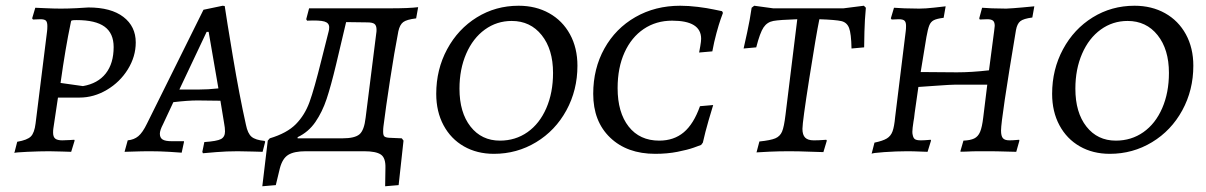

<svg xmlns="http://www.w3.org/2000/svg" viewBox="-20 -527 4203 669"><path d="M192 -497Q217 -497 246.5 -498.5Q276 -500 288 -501Q367 -501 410 -468Q453 -435 453 -379Q453 -330 425.5 -285.5Q398 -241 352.5 -214Q307 -187 257 -187H182L166 -80Q165 -74 165 -65Q165 -50 172.5 -44Q180 -38 197 -38Q210 -38 222.5 -39Q235 -40 239 -40L240 -37L228 2Q219 2 196.5 1Q174 0 151 0Q119 0 75 2Q31 4 30 6L40 -33Q75 -39 87.5 -51.5Q100 -64 104 -97L144 -418Q145 -425 145 -436Q145 -450 140 -455Q135 -460 121 -460L95 -459L92 -463L103 -500Q106 -500 137 -498.5Q168 -497 192 -497ZM376 -363Q376 -411 344.5 -434Q313 -457 247 -457Q232 -457 229.5 -455.5Q227 -454 226 -445Q208 -360 191 -238L269 -227Q321 -236 348.5 -271Q376 -306 376 -363Z M902 -36 904 -33 895 2Q885 2 859.5 1Q834 0 808 0Q770 0 733.5 3Q697 6 687 7L685 2L692 -32Q736 -35 750 -42.5Q764 -50 764 -69Q764 -82 761 -97L748 -176L668 -177Q635 -177 584 -171L548 -94Q537 -73 537 -61Q537 -47 546.5 -41Q556 -35 578 -35H621V-32L613 5Q603 4 569.5 2Q536 0 503 0Q473 0 447.5 1Q422 2 414 2L425 -38Q447 -40 462 -52.5Q477 -65 492 -96L689 -493L756 -507L763 -506Q769 -464 791.5 -329.5Q814 -195 837 -92Q843 -62 856.5 -50.5Q870 -39 902 -36ZM671 -215Q705 -215 741 -219L707 -416H700L605 -215Z M1316 -86Q1315 -79 1315 -68Q1315 -56 1319 -52Q1323 -48 1335 -47L1380 -45L1386 -37L1369 118L1322 122L1323 58Q1324 23 1307 11.5Q1290 0 1249 0H1045Q1005 0 984.5 12.5Q964 25 955 60L941 118L894 122L913 -37L920 -45Q980 -63 1011 -94.5Q1042 -126 1058.5 -171.5Q1075 -217 1100 -318L1125 -417Q1127 -423 1127 -432Q1127 -447 1110.5 -452Q1094 -457 1050 -455L1047 -460L1057 -498H1340Q1405 -498 1437 -502L1430 -463Q1397 -459 1385 -450Q1373 -441 1368 -418Q1354 -346 1339 -248Q1324 -150 1316 -86ZM1292 -423Q1292 -438 1285 -443.5Q1278 -449 1260 -449L1186 -450L1151 -302Q1133 -227 1118 -182Q1103 -137 1079 -102Q1055 -67 1017 -49V-45H1173Q1216 -45 1232.5 -59Q1249 -73 1254 -117L1291 -411Q1292 -416 1292 -423Z M1500 -200Q1500 -285 1538 -355.5Q1576 -426 1641.5 -466.5Q1707 -507 1787 -507Q1847 -507 1893.5 -481Q1940 -455 1966 -407.5Q1992 -360 1992 -298Q1992 -213 1953.5 -142.5Q1915 -72 1848 -31.5Q1781 9 1701 9Q1642 9 1596.5 -17Q1551 -43 1525.5 -90.5Q1500 -138 1500 -200ZM1907 -273Q1907 -355 1867.5 -404.5Q1828 -454 1763 -454Q1711 -454 1669.5 -424Q1628 -394 1604.5 -340Q1581 -286 1581 -218Q1581 -135 1619.5 -86Q1658 -37 1722 -37Q1776 -37 1818 -66.5Q1860 -96 1883.5 -150Q1907 -204 1907 -273Z M2047 -200Q2047 -288 2086 -358Q2125 -428 2194 -467.5Q2263 -507 2350 -507Q2379 -507 2411.5 -503Q2444 -499 2467 -494Q2490 -489 2496 -488L2499 -482Q2497 -477 2491 -460Q2485 -443 2476.5 -412Q2468 -381 2462 -348L2416 -344Q2417 -349 2420 -366Q2423 -383 2423 -392Q2423 -455 2322 -455Q2266 -455 2223 -426Q2180 -397 2156 -344Q2132 -291 2132 -220Q2132 -135 2170.5 -86Q2209 -37 2277 -37Q2328 -37 2362.5 -66Q2397 -95 2419 -157L2465 -161Q2461 -149 2449 -107.5Q2437 -66 2429 -30L2423 -22Q2418 -20 2397 -12.5Q2376 -5 2340.5 2Q2305 9 2263 9Q2165 9 2106 -47.5Q2047 -104 2047 -200Z M2615 -362 2571 -358Q2574 -371 2583.5 -414.5Q2593 -458 2599 -500L2608 -507L2674 -498H2919L2990 -507L2997 -500Q2993 -458 2992 -416Q2991 -374 2991 -362L2947 -358Q2946 -410 2938.5 -429.5Q2931 -449 2911.5 -453.5Q2892 -458 2835 -460Q2824 -407 2800 -254.5Q2776 -102 2776 -78Q2776 -57 2785.5 -47.5Q2795 -38 2815 -38Q2833 -38 2844.5 -39Q2856 -40 2859 -40L2861 -37L2849 3Q2836 3 2800 1.5Q2764 0 2729 0Q2694 0 2661 1.5Q2628 3 2616 4L2626 -34Q2665 -38 2681.5 -45Q2698 -52 2705 -68.5Q2712 -85 2717 -127L2758 -460Q2696 -458 2674.5 -454Q2653 -450 2640.5 -431.5Q2628 -413 2615 -362Z M3468 -72Q3468 -53 3474.5 -45.5Q3481 -38 3497 -38Q3509 -38 3518.5 -39Q3528 -40 3531 -40L3532 -37L3521 2Q3511 2 3482.5 1Q3454 0 3423 0H3396Q3365 0 3352 1Q3344 1 3336.5 1.5Q3329 2 3326 1L3337 -37Q3361 -38 3374.5 -44.5Q3388 -51 3395 -67.5Q3402 -84 3406 -118L3420 -232H3308Q3293 -232 3245 -228.5Q3197 -225 3180 -224L3167 -133Q3165 -113 3163 -104Q3159 -78 3159 -68Q3159 -61 3160 -58Q3162 -46 3168 -42Q3174 -38 3188 -38Q3200 -38 3210 -39Q3220 -40 3223 -40L3224 -37L3212 2Q3205 2 3184 1Q3163 0 3140 0Q3104 0 3061 3Q3018 6 3017 9L3027 -30Q3056 -36 3070 -44.5Q3084 -53 3090 -69.5Q3096 -86 3099 -119L3136 -419Q3137 -426 3137 -437Q3137 -450 3131.5 -455Q3126 -460 3112 -460L3087 -459L3084 -463L3095 -500Q3105 -499 3131 -498Q3157 -497 3183 -497Q3205 -497 3235.5 -500.5Q3266 -504 3275 -505L3268 -465Q3244 -462 3233.5 -456.5Q3223 -451 3218 -438.5Q3213 -426 3208 -398L3188 -276L3314 -275Q3366 -275 3426 -282L3444 -419Q3446 -433 3446 -437Q3446 -450 3440 -455Q3434 -460 3420 -460L3394 -459L3392 -463L3402 -500Q3411 -499 3436 -498Q3461 -497 3486 -497Q3509 -498 3541.5 -501Q3574 -504 3584 -505L3577 -466Q3546 -462 3535 -453Q3524 -444 3520 -422Q3468 -112 3468 -72Z M3646 -200Q3646 -285 3684 -355.5Q3722 -426 3787.5 -466.5Q3853 -507 3933 -507Q3993 -507 4039.5 -481Q4086 -455 4112 -407.5Q4138 -360 4138 -298Q4138 -213 4099.5 -142.5Q4061 -72 3994 -31.5Q3927 9 3847 9Q3788 9 3742.5 -17Q3697 -43 3671.5 -90.5Q3646 -138 3646 -200ZM4053 -273Q4053 -355 4013.5 -404.5Q3974 -454 3909 -454Q3857 -454 3815.5 -424Q3774 -394 3750.5 -340Q3727 -286 3727 -218Q3727 -135 3765.5 -86Q3804 -37 3868 -37Q3922 -37 3964 -66.5Q4006 -96 4029.5 -150Q4053 -204 4053 -273Z"/></svg>

Font: Alegreya SC
Style: Italic
Weight: 400
Italic angle: -7°
Designer: Juan Pablo del Peral
Foundry: Huerta Tipografica
Version: Version 2.007; ttfautohint (v1.6)